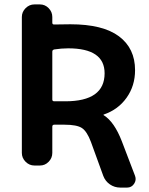

<svg xmlns="http://www.w3.org/2000/svg" viewBox="-20 -750 674 870"><path d="M217 -516V-299Q217 -291 226 -291H276Q454 -291 454 -418Q454 -531 289 -531Q259 -531 226 -526Q217 -524 217 -516ZM136 0Q113 0 96 -17Q79 -34 79 -57V-673Q79 -696 96 -713Q113 -730 136 -730H161Q184 -730 200.5 -713Q217 -696 217 -673V-647Q217 -639 225 -639Q250 -640 299 -640Q446 -640 519 -585.5Q592 -531 592 -432Q592 -361 553.5 -307Q515 -253 450 -231Q449 -231 449 -230Q449 -228 450 -228Q498 -198 532 -110L592 47Q599 66 587.5 83Q576 100 556 100H525Q499 100 478 85.5Q457 71 448 47L392 -107Q374 -155 351 -170Q328 -185 272 -185H226Q217 -185 217 -176V-57Q217 -34 200.5 -17Q184 0 161 0Z"/></svg>

Font: Rounded Mplus 1c Bold
Style: Bold
Weight: 700
Version: Version 1.059.20150529